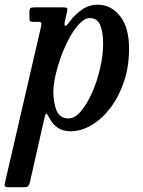

<svg xmlns="http://www.w3.org/2000/svg" viewBox="-71 -551 614 822"><path d="M78 -519.5H196Q213.5 -519.5 216.2 -516.2Q219 -513 215.5 -497.5L208 -465.5Q203 -445.5 206.8 -440.8Q210.5 -436 225 -455.5Q249.5 -489 280.2 -510Q311 -531 346.5 -531Q404.5 -531 443 -482.2Q481.5 -433.5 481.5 -342Q481.5 -266.5 460 -202.2Q438.5 -138 402.5 -90.2Q366.5 -42.5 321.8 -15.8Q277 11 231 11Q198.5 11 176.5 -3.8Q154.5 -18.5 141.5 -44Q130.5 -65 127 -65.2Q123.5 -65.5 118 -40.5L57.5 227Q55 239.5 50.8 245Q46.5 250.5 31.5 250.5H-32.5Q-48 250.5 -50.2 246Q-52.5 241.5 -49.5 230L103.5 -432Q106.5 -445.5 106 -451.5Q105.5 -457.5 90.5 -457.5H69.5Q59 -457.5 57 -461.8Q55 -466 55 -478.5V-499Q55 -513.5 59.8 -516.5Q64.5 -519.5 78 -519.5ZM157.5 -158Q157.5 -111.5 171.2 -77.8Q185 -44 222.5 -44Q249 -44 275.2 -74.5Q301.5 -105 323 -153.8Q344.5 -202.5 357.5 -258.2Q370.5 -314 370.5 -364.5Q370.5 -414.5 357.8 -444Q345 -473.5 314 -473.5Q292.5 -473.5 270.2 -450.8Q248 -428 227.8 -391.5Q207.5 -355 191.8 -312.5Q176 -270 166.8 -229.2Q157.5 -188.5 157.5 -158Z"/></svg>

Font: Besley* Narrow Medium
Style: Italic
Weight: 500
Width: 4
Italic angle: -13°
Designer: Owen Earl
Foundry: indestructible type*
Version: Version 3.000; ttfautohint (v1.8.3)